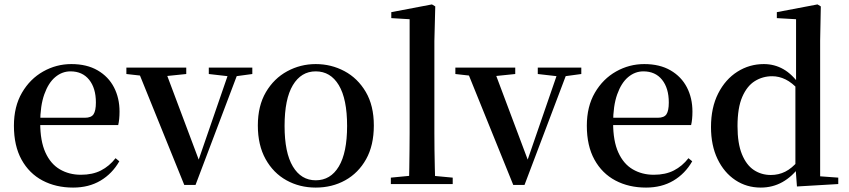

<svg xmlns="http://www.w3.org/2000/svg" viewBox="-20 -833 3841 869"><path d="M311 16Q233 16 172.5 -16Q112 -48 77.5 -110.5Q43 -173 43 -264Q43 -351 79.5 -413.5Q116 -476 175.5 -509.5Q235 -543 303 -543Q373 -543 422 -514.5Q471 -486 496 -437.5Q521 -389 521 -328Q521 -292 515 -267H93V-300H364Q393 -300 403.5 -316Q414 -332 414 -369Q414 -434 383.5 -472Q353 -510 299 -510Q261 -510 230 -484Q199 -458 180.5 -406Q162 -354 162 -277Q162 -195 185.5 -143Q209 -91 251 -66.5Q293 -42 346 -42Q399 -42 437 -61.5Q475 -81 503 -117L520 -103Q488 -47 435 -15.5Q382 16 311 16Z M814 4 599 -527H723L889 -85H870L875 -98L1023 -527H1066L865 4ZM552 -498V-527H823V-498L716 -487H650ZM925 -498V-527H1122V-498L1041 -487H1021Z M1409 16Q1336 16 1276.5 -17Q1217 -50 1182 -113Q1147 -176 1147 -265Q1147 -354 1183.5 -416Q1220 -478 1280 -510.5Q1340 -543 1409 -543Q1479 -543 1539 -511Q1599 -479 1635.5 -417Q1672 -355 1672 -265Q1672 -175 1637 -112.5Q1602 -50 1542.5 -17Q1483 16 1409 16ZM1409 -17Q1476 -17 1513.5 -79.5Q1551 -142 1551 -263Q1551 -385 1513.5 -447.5Q1476 -510 1409 -510Q1343 -510 1305.5 -447.5Q1268 -385 1268 -263Q1268 -142 1305.5 -79.5Q1343 -17 1409 -17Z M1749 0V-29L1863 -40H1912L2029 -29V0ZM1831 0Q1832 -34 1832.5 -73.5Q1833 -113 1833.5 -154.5Q1834 -196 1834 -232V-746L1751 -751V-778L1935 -813L1950 -804L1946 -647V-232Q1946 -196 1946.5 -154.5Q1947 -113 1948 -73.5Q1949 -34 1950 0Z M2303 4 2088 -527H2212L2378 -85H2359L2364 -98L2512 -527H2555L2354 4ZM2041 -498V-527H2312V-498L2205 -487H2139ZM2414 -498V-527H2611V-498L2530 -487H2510Z M2904 16Q2826 16 2765.5 -16Q2705 -48 2670.5 -110.5Q2636 -173 2636 -264Q2636 -351 2672.5 -413.5Q2709 -476 2768.5 -509.5Q2828 -543 2896 -543Q2966 -543 3015 -514.5Q3064 -486 3089 -437.5Q3114 -389 3114 -328Q3114 -292 3108 -267H2686V-300H2957Q2986 -300 2996.5 -316Q3007 -332 3007 -369Q3007 -434 2976.5 -472Q2946 -510 2892 -510Q2854 -510 2823 -484Q2792 -458 2773.5 -406Q2755 -354 2755 -277Q2755 -195 2778.5 -143Q2802 -91 2844 -66.5Q2886 -42 2939 -42Q2992 -42 3030 -61.5Q3068 -81 3096 -117L3113 -103Q3081 -47 3028 -15.5Q2975 16 2904 16Z M3423 16Q3359 16 3308 -18Q3257 -52 3227.5 -113.5Q3198 -175 3198 -258Q3198 -346 3230.5 -410Q3263 -474 3317.5 -508.5Q3372 -543 3437 -543Q3485 -543 3525.5 -520Q3566 -497 3601 -447H3611L3595 -426Q3565 -459 3535.5 -473.5Q3506 -488 3475 -488Q3432 -488 3396.5 -466Q3361 -444 3339.5 -394.5Q3318 -345 3318 -262Q3318 -184 3338 -135Q3358 -86 3392 -63.5Q3426 -41 3469 -41Q3504 -41 3534 -56Q3564 -71 3593 -105L3610 -81H3600Q3566 -34 3521.5 -9Q3477 16 3423 16ZM3587 11 3580 -84V-87V-446L3583 -457V-746L3496 -751V-778L3680 -813L3695 -804L3692 -649V-35L3774 -29V0Z"/></svg>

Font: Noto Serif KR ExtraLight SemiBold
Style: Regular
Weight: 600
Version: Version 2.002-H1;hotconv 1.1.0;makeotfexe 2.6.0